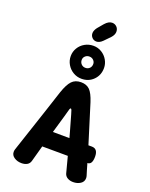

<svg xmlns="http://www.w3.org/2000/svg" viewBox="-213 -1318 1124 1437"><g transform="rotate(20 348.5 -599.5)"><path d="M310 -1087Q310 -1098 315.5 -1110.5Q321 -1123 329 -1133L367 -1178Q395 -1210 423 -1210Q445 -1210 460 -1195Q475 -1180 475 -1157Q475 -1132 452 -1107L407 -1061Q383 -1037 359 -1037Q338 -1037 324 -1051.5Q310 -1066 310 -1087ZM216 -870Q216 -905 234 -935Q252 -965 283 -982.5Q314 -1000 351 -1000Q387 -1000 417 -981.5Q447 -963 464 -933Q481 -903 481 -870Q481 -813 443.5 -775Q406 -737 349 -737Q313 -737 282.5 -755Q252 -773 234 -803.5Q216 -834 216 -870ZM303 -871Q303 -851 316 -837.5Q329 -824 349 -824Q369 -824 382 -837Q395 -850 395 -871Q395 -888 382 -901Q369 -914 349 -914Q330 -914 316.5 -901.5Q303 -889 303 -871ZM622 -108 634 -69Q637 -59 637 -50Q637 -21 612.5 -5Q588 11 555 11Q529 11 510 0Q491 -11 485 -31L451 -160L247 -161L212 -34Q206 -11 187.5 -0.5Q169 10 143 10Q110 10 85 -6.5Q60 -23 60 -50Q60 -60 63 -70L178 -416L234 -587Q257 -655 284 -683.5Q311 -712 357 -712Q401 -712 426.5 -686.5Q452 -661 473 -596Q528 -422 569 -287H596Q645 -287 645 -224Q645 -160 608 -160H607ZM417 -289 404 -336 379 -424 369 -459Q363 -481 359 -491Q355 -501 351 -501Q346 -501 343 -492Q340 -483 334 -460L326 -431L285 -290Z"/></g></svg>

Font: Mali
Style: Bold
Weight: 700
Designer: Kitiyaporn Chalermlarp | Katatrad Aksorn Co.,Ltd.
Foundry: Cadson Demak Co.,Ltd.
Version: Version 1.000; ttfautohint (v1.6)